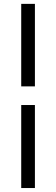

<svg xmlns="http://www.w3.org/2000/svg" viewBox="-20 -730 283 968"><path d="M156 -710.5V-294.5H87V-710.5ZM156 -200.5V218H87V-200.5Z"/></svg>

Font: Anek Kannada
Style: Regular
Weight: 400
Version: Version 1.003